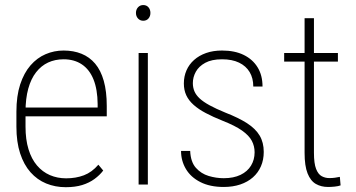

<svg xmlns="http://www.w3.org/2000/svg" viewBox="-20 -741 1428 771"><path d="M244.1 10.7Q201.7 10.7 165.5 -4.2Q129.4 -19 102.5 -49.3Q75.7 -79.6 60.8 -125.2Q45.9 -170.9 45.9 -232.4V-292.5Q45.9 -355.5 61 -401.9Q76.2 -448.2 102.5 -478.5Q128.9 -508.8 163.1 -523.4Q197.3 -538.1 235.4 -538.1Q275.4 -538.1 307.4 -525.1Q339.4 -512.2 362.1 -485.4Q384.8 -458.5 396.7 -416.3Q408.7 -374 408.7 -315.4V-273.9H68.8V-309.1H372.1V-323.2Q371.6 -381.8 355.5 -421.9Q339.4 -461.9 308.8 -482.4Q278.3 -502.9 235.4 -502.9Q201.2 -502.9 173.3 -490Q145.5 -477.1 125 -450.9Q104.5 -424.8 93.5 -385Q82.5 -345.2 82.5 -292.5V-232.4Q82.5 -180.7 94.5 -141.6Q106.4 -102.5 128.4 -76.7Q150.4 -50.8 180.4 -37.8Q210.4 -24.9 245.6 -24.9Q284.7 -24.9 316.9 -37.1Q349.1 -49.3 375 -79.6L394.5 -56.2Q380.4 -37.6 359.4 -22.2Q338.4 -6.8 310.1 2Q281.7 10.7 244.1 10.7Z M573.7 -528.3V0H536.6V-528.3ZM525.9 -689Q525.9 -702.6 534.2 -711.7Q542.5 -720.7 555.2 -720.7Q568.4 -720.7 576.2 -711.7Q584 -702.6 584 -689Q584 -675.8 576.2 -666.7Q568.4 -657.7 555.2 -657.7Q542.5 -657.7 534.2 -666.7Q525.9 -675.8 525.9 -689Z M1002.4 -129.4Q1002.4 -154.3 991.2 -175.5Q980 -196.8 952.1 -216.6Q924.3 -236.3 873.5 -256.3Q835.4 -271.5 806.4 -286.9Q777.3 -302.2 757.6 -319.8Q737.8 -337.4 728 -358.4Q718.3 -379.4 718.3 -405.8Q718.3 -434.1 728.8 -458.3Q739.3 -482.4 759.3 -500.2Q779.3 -518.1 807.6 -528.1Q835.9 -538.1 871.6 -538.1Q922.4 -538.1 958.5 -520.5Q994.6 -502.9 1014.4 -470.7Q1034.2 -438.5 1034.2 -393.6H997.1Q997.1 -427.2 982.4 -451.7Q967.8 -476.1 939.9 -489.5Q912.1 -502.9 871.6 -502.9Q830.1 -502.9 804.2 -488.8Q778.3 -474.6 766.4 -452.9Q754.4 -431.2 754.4 -407.2Q754.4 -389.6 760.7 -374.5Q767.1 -359.4 781.7 -345.7Q796.4 -332 821.8 -318.1Q847.2 -304.2 885.3 -288.6Q938 -268.1 972.2 -246.1Q1006.3 -224.1 1022.7 -196.5Q1039.1 -168.9 1039.1 -130.9Q1039.1 -99.1 1027.8 -73.2Q1016.6 -47.4 995.6 -28.8Q974.6 -10.3 944.8 -0.2Q915 9.8 878.4 9.8Q823.2 9.8 784.7 -9.8Q746.1 -29.3 726.6 -62.3Q707 -95.2 707 -134.8H743.7Q745.6 -90.8 766.6 -67.1Q787.6 -43.5 817.9 -34.4Q848.1 -25.4 878.4 -25.4Q918 -25.4 945.8 -38.8Q973.6 -52.2 988 -75.9Q1002.4 -99.6 1002.4 -129.4Z M1336.9 -528.3V-493.7H1121.1V-528.3ZM1203.1 -668H1240.7V-127.4Q1240.7 -84.5 1249.3 -62.7Q1257.8 -41 1272 -33.4Q1286.1 -25.9 1302.2 -25.9Q1314.9 -25.9 1324.7 -27.3Q1334.5 -28.8 1344.7 -30.8L1347.7 3.4Q1338.9 6.8 1324.2 8.3Q1309.6 9.8 1297.4 9.8Q1269.5 9.8 1248.3 -2.4Q1227.1 -14.6 1215.1 -44.7Q1203.1 -74.7 1203.1 -127.4Z"/></svg>

Font: Roboto Condensed ExtraLight
Style: Regular
Weight: 250
Designer: Christian Robertson
Foundry: Google
Version: Version 3.008; 2023